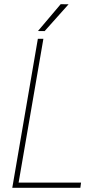

<svg xmlns="http://www.w3.org/2000/svg" viewBox="-20 -896 484 916"><path d="M366.7 -24.9 363.3 0H49.8L53.7 -24.9ZM187 -710.9 64.5 0H38.6L160.6 -710.9ZM161.1 -748 269.5 -876 307.1 -875.5 192.9 -747.6Z"/></svg>

Font: Roboto Condensed Thin
Style: Italic
Weight: 250
Italic angle: -12°
Designer: Christian Robertson
Foundry: Google
Version: Version 3.008; 2023